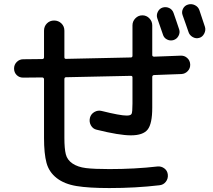

<svg xmlns="http://www.w3.org/2000/svg" viewBox="-20 -865 1040 939"><path d="M92.8 -485.4Q74.2 -485.4 61.5 -498Q48.8 -510.7 48.8 -529.8Q48.8 -548.8 62 -562Q75.2 -575.2 93.8 -575.2Q109.4 -575.2 140.6 -575.7Q171.9 -576.2 186.5 -576.2Q194.3 -576.2 195.3 -584V-714.8Q195.3 -736.3 209.5 -750.5Q223.6 -764.6 244.6 -764.6Q265.6 -764.6 280.3 -750.5Q294.9 -736.3 294.9 -714.8V-585Q294.9 -577.1 302.7 -577.1Q515.6 -581.1 620.1 -584Q627.9 -584 627.9 -592.8V-741.2Q627.9 -760.7 642.1 -775.4Q656.2 -790 676.3 -790Q696.3 -790 710.4 -775.4Q724.6 -760.7 724.6 -741.2V-595.7Q724.6 -587.9 734.4 -587.9Q756.8 -588.9 799.3 -590.3Q841.8 -591.8 863.3 -592.8Q881.8 -593.8 895.5 -581.5Q909.2 -569.3 910.2 -550.3Q911.1 -531.2 898.4 -517.6Q885.7 -503.9 867.2 -502.9Q844.7 -502 800.3 -500.5Q755.9 -499 734.4 -498Q725.6 -498 724.6 -489.3V-337.9Q724.6 -259.8 702.1 -231.4Q679.7 -203.1 620.1 -203.1Q563.5 -203.1 453.1 -230.5Q434.6 -234.4 424.8 -251.5Q415 -268.6 419.9 -289.1Q424.8 -307.6 441.9 -317.4Q459 -327.1 477.5 -322.3Q567.4 -299.8 599.6 -299.8Q619.1 -299.8 623.5 -308.1Q627.9 -316.4 627.9 -358.4V-486.3Q627.9 -494.1 620.1 -494.1Q516.6 -491.2 302.7 -487.3Q294.9 -487.3 294.9 -477.5V-190.4Q294.9 -138.7 301.8 -110.8Q308.6 -83 334.5 -65.4Q360.4 -47.9 400.4 -43Q440.4 -38.1 514.6 -38.1Q639.6 -38.1 750 -50.8Q768.6 -52.7 783.7 -41.5Q798.8 -30.3 800.8 -10.7Q802.7 8.8 791 23.9Q779.3 39.1 759.8 41Q644.5 54.7 514.6 54.7Q414.1 54.7 354.5 44.9Q294.9 35.2 257.3 5.9Q219.7 -23.4 207.5 -68.4Q195.3 -113.3 195.3 -190.4V-476.6Q195.3 -485.4 186.5 -486.3Q171.9 -486.3 139.6 -485.8Q107.4 -485.4 92.8 -485.4ZM775.4 -828.1Q792 -833 807.6 -825.7Q823.2 -818.4 829.1 -800.8Q834 -788.1 842.8 -761.2Q851.6 -734.4 856.4 -720.7Q861.3 -705.1 853 -689.5Q844.7 -673.8 828.1 -668.9Q812.5 -664.1 796.9 -671.9Q781.2 -679.7 776.4 -697.3Q773.4 -706.1 749 -776.4Q744.1 -792 752 -807.6Q759.8 -823.2 775.4 -828.1ZM955.1 -815.4Q960 -802.7 982.4 -733.4Q987.3 -716.8 978.5 -700.2Q969.7 -683.6 954.1 -679.7Q937.5 -674.8 921.9 -684.1Q906.2 -693.4 901.4 -710Q896.5 -723.6 887.2 -751Q877.9 -778.3 873 -791Q867.2 -806.6 875 -822.3Q882.8 -837.9 899.9 -842.8Q917 -847.7 933.1 -839.8Q949.2 -832 955.1 -815.4Z"/></svg>

Font: Rounded Mgen+ 1mn medium
Style: Regular
Weight: 500
Designer: [Source Han Sans]
Ryoko NISHIZUKA  (kana & ideographs); Paul D. Hunt (Latin, Greek & Cyrillic); Wenlong ZHANG  (bopomofo
Version: Version 1.059.20150602